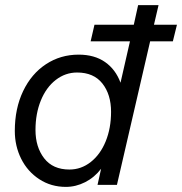

<svg xmlns="http://www.w3.org/2000/svg" viewBox="-20 -724 713 752"><path d="M673 -627 657 -562H568L438 0H362L376 -63Q350 -29 313.5 -10.5Q277 8 238 8Q180 8 134 -22Q88 -52 63 -102Q38 -152 38 -211Q38 -299 70.5 -367Q103 -435 160 -472.5Q217 -510 288 -510Q350 -510 391.5 -481Q433 -452 452 -400L489 -562H335L350 -627H504L521 -704H601L583 -627ZM415 -286Q415 -354 381 -397Q347 -440 282 -440Q236 -440 198.5 -411Q161 -382 140 -330.5Q119 -279 119 -215Q119 -148 153 -104Q187 -60 252 -60Q298 -60 335.5 -89.5Q373 -119 394 -170.5Q415 -222 415 -286Z"/></svg>

Font: CBA Beacon Sans
Style: Italic
Weight: 400
Italic angle: -13°
Designer: Wei Huang
Foundry: Wei Huang
Version: Version 1.002